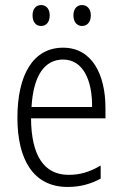

<svg xmlns="http://www.w3.org/2000/svg" viewBox="-20 -731 485 761"><path d="M109 -670C109 -644 122 -628 143 -628C163 -628 177 -643 177 -670C177 -696 163 -711 143 -711C122 -711 109 -695 109 -670ZM271 -670C271 -644 285 -628 305 -628C326 -628 340 -644 340 -670C340 -696 325 -711 305 -711C285 -711 271 -696 271 -670ZM230 -542C111 -542 49 -434 49 -264C49 -99 112 10 248 10C299 10 340 -2 379 -23V-75C335 -49 297 -38 252 -38C154 -38 104 -115 103 -262H398V-303C398 -434 346 -542 230 -542ZM230 -495C310 -495 346 -412 345 -307H105C112 -432 157 -495 230 -495Z"/></svg>

Font: Noto Sans Arabic Cond Light
Style: Regular
Weight: 300
Width: 3
Designer: Monotype Design Team, Nadine Chahine, Nizar Qandah and Khaled Hosny
Foundry: Monotype Imaging Inc.
Version: Version 2.012